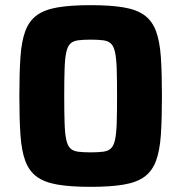

<svg xmlns="http://www.w3.org/2000/svg" viewBox="-20 -716 703 744"><path d="M331.3 8Q253.8 8 203 -0.7Q152.1 -9.4 122.3 -31.4Q92.5 -53.4 77.9 -92.9Q63.3 -132.5 59.2 -194.1Q55 -255.7 55 -344Q55 -432.3 59.2 -493.9Q63.3 -555.5 77.9 -595.1Q92.5 -634.6 122.3 -656.6Q152.1 -678.6 203 -687.3Q253.8 -696 331.3 -696Q408.7 -696 459.6 -687.3Q510.4 -678.6 540.2 -656.6Q570 -634.6 584.6 -595.1Q599.2 -555.5 603.4 -493.9Q607.5 -432.3 607.5 -344Q607.5 -255.7 603.4 -194.1Q599.2 -132.5 584.6 -92.9Q570 -53.4 540.2 -31.4Q510.4 -9.4 459.6 -0.7Q408.7 8 331.3 8ZM331.2 -125.6Q361.4 -125.6 380.3 -128.2Q399.3 -130.8 410 -141.1Q420.8 -151.4 425.8 -174.7Q430.9 -198.1 432.3 -239.1Q433.6 -280.1 433.6 -344Q433.6 -407.9 432.3 -448.9Q430.9 -489.9 425.8 -513.3Q420.8 -536.6 410.1 -546.9Q399.3 -557.2 380.4 -559.8Q361.5 -562.4 331.4 -562.4Q301.7 -562.4 282.5 -559.8Q263.3 -557.2 252.5 -546.9Q241.7 -536.6 236.7 -513.3Q231.7 -489.9 230.3 -448.9Q228.9 -407.9 228.9 -344Q228.9 -280.1 230.3 -239.1Q231.7 -198.1 236.7 -174.7Q241.7 -151.4 252.5 -141.1Q263.2 -130.8 282.4 -128.2Q301.5 -125.6 331.2 -125.6Z"/></svg>

Font: Saira Thin
Style: Regular
Weight: 100
Designer: Hector Gatti with collaboration of the Omnibus-Type team
Foundry: Omnibus-Type
Version: Version 1.101